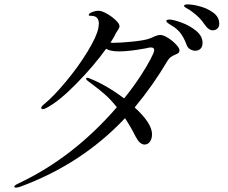

<svg xmlns="http://www.w3.org/2000/svg" viewBox="-20 -833 1040 874"><path d="M978 -725Q978 -710 969 -702.5Q960 -695 949 -695Q930 -695 914 -718Q899 -740 885.5 -753.5Q872 -767 846 -786Q838 -791 828 -796.5Q818 -802 818 -806Q818 -810 822 -811.5Q826 -813 834 -813Q858 -813 892 -803.5Q926 -794 952 -774.5Q978 -755 978 -725ZM797 -605Q797 -596 792.5 -592Q788 -588 777 -584Q764 -578 757 -573Q750 -568 743 -557Q675 -442 593 -344Q672 -272 672 -222Q672 -201 662.5 -188Q653 -175 638 -175Q616 -175 597 -212Q575 -256 549 -295Q352 -86 72 17Q60 21 53 21Q45 21 45 16Q45 11 66 1Q314 -116 512 -345Q483 -381 456 -404.5Q429 -428 407 -444Q385 -460 378 -466Q372 -471 372 -475Q372 -479 377 -479Q381 -479 388 -476Q464 -446 545 -385Q587 -437 618 -484.5Q649 -532 665.5 -564Q682 -596 682 -604Q682 -611 678.5 -614Q675 -617 666 -617Q659 -617 644 -613Q568 -599 523 -599Q482 -599 463 -611Q407 -533 327.5 -452Q248 -371 192 -342Q180 -336 175 -336Q168 -336 168 -342Q168 -349 181 -359Q224 -394 280.5 -462Q337 -530 379 -599Q421 -668 428 -707Q430 -721 430 -725Q430 -761 395 -761Q390 -761 387 -761.5Q384 -762 384 -765Q384 -772 399.5 -778Q415 -784 428 -784Q443 -784 466 -771Q489 -758 506.5 -741.5Q524 -725 524 -714Q524 -707 517.5 -697.5Q511 -688 508 -683Q502 -668 483 -639Q488 -638 494 -638Q528 -638 582.5 -643.5Q637 -649 659 -657Q671 -661 685 -668Q700 -674 709 -674Q723 -674 744 -661Q765 -648 781 -631Q797 -614 797 -605ZM902 -638Q902 -620 892.5 -611Q883 -602 869 -602Q858 -602 846 -608.5Q834 -615 829 -630Q818 -660 802.5 -681Q787 -702 761 -717Q737 -731 737 -737Q737 -744 751 -744Q768 -744 805.5 -730.5Q843 -717 872.5 -693Q902 -669 902 -638Z"/></svg>

Font: Shippori Mincho
Style: Regular
Weight: 400
Designer: FONTDASU
Foundry: FONTDASU / Google Inc. / but / Adobe
Version: Version 3.110; ttfautohint (v1.8.3)